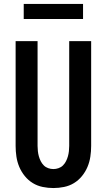

<svg xmlns="http://www.w3.org/2000/svg" viewBox="-20 -943 540 971"><path d="M250 8Q223 8 196 2.5Q169 -3 146 -17Q123 -31 105.5 -52.5Q88 -74 77.5 -99Q67 -124 63 -151Q59 -178 59 -205V-735H170V-205Q170 -192 171.5 -178.5Q173 -165 176.5 -152.5Q180 -140 186 -128Q192 -116 201.5 -106.5Q211 -97 224 -92.5Q237 -88 250 -88Q263 -88 276 -92.5Q289 -97 298.5 -106.5Q308 -116 314 -128Q320 -140 323.5 -152.5Q327 -165 328.5 -178.5Q330 -192 330 -205V-735H441V-205Q441 -178 437 -151Q433 -124 422.5 -99Q412 -74 394.5 -52.5Q377 -31 354 -17Q331 -3 304 2.5Q277 8 250 8ZM100 -847V-923H400V-847Z"/></svg>

Font: Iosevka Custom
Style: Bold
Weight: 700
Monospace: yes
Designer: Belleve Invis
Foundry: Belleve Invis
Version: Version 30.3.3; ttfautohint (v1.8.3)